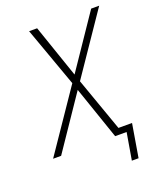

<svg xmlns="http://www.w3.org/2000/svg" viewBox="-161 -836 923 1102"><g transform="rotate(-20 300.0 -285.0)"><path d="M492 165H451L479 0H409L298 -323L79 0H30L282 -370L151 -735H200L311 -412L530 -735H579L327 -365L443 -38H526Z"/></g></svg>

Font: Iosevka XLt Ex Obl
Style: Regular
Weight: 200
Width: 7
Italic angle: -9°
Monospace: yes
Designer: Belleve Invis
Foundry: Belleve Invis
Version: Version 32.5.0; ttfautohint (v1.8.4)